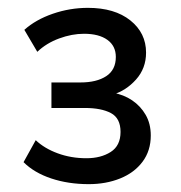

<svg xmlns="http://www.w3.org/2000/svg" viewBox="-20 -729 460 489"><path d="M206 -260Q154 -260 110.5 -274.5Q67 -289 40 -316L71 -372Q93 -351 127 -338.5Q161 -326 200 -326Q237 -326 262 -342Q287 -358 287 -393Q287 -428 262.5 -441Q238 -454 196 -454H111V-519H185Q226 -519 250.5 -535Q275 -551 275 -584Q275 -612 253.5 -627.5Q232 -643 194 -643Q163 -643 130.5 -631Q98 -619 75 -597L42 -653Q71 -679 114.5 -694Q158 -709 204 -709Q272 -709 312 -677Q352 -645 352 -595Q352 -555 326.5 -526.5Q301 -498 267 -488V-493Q295 -488 316.5 -473.5Q338 -459 351 -436.5Q364 -414 364 -384Q364 -345 343 -317Q322 -289 286 -274.5Q250 -260 206 -260Z"/></svg>

Font: Nunito Sans 12pt ExtraLight 10pt Medium
Style: Regular
Weight: 500
Version: Version 3.101;gftools[0.9.27]